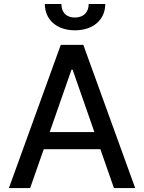

<svg xmlns="http://www.w3.org/2000/svg" viewBox="-20 -955 732 975"><path d="M343 -601.2H348.7L558.6 0H666.5L403.1 -727.3H288.7L25.2 0H133.2ZM157.7 -197.4H533.7V-284.4H157.7ZM430.4 -934.7C430.4 -898.8 410.2 -866.5 360.4 -866.1C310.4 -866.5 291.5 -898.8 291.9 -934.7H207.7C207.7 -856.2 267 -801.1 360.4 -801.1C455.3 -801.1 514.2 -856.2 514.6 -934.7Z"/></svg>

Font: Inter 465
Style: Regular
Weight: 400
Designer: Rasmus Andersson
Foundry: rsms
Version: Version 3.019;Glyphs 3.1.2 (3151)